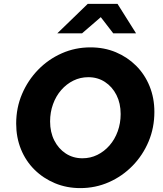

<svg xmlns="http://www.w3.org/2000/svg" viewBox="-20 -954 837 985"><path d="M392 11Q322 11 262 -14Q202 -39 157 -83.5Q112 -128 87.5 -188.5Q63 -249 63 -320Q63 -401 93 -471.5Q123 -542 175.5 -596Q228 -650 297 -680.5Q366 -711 444 -711Q515 -711 574.5 -686Q634 -661 678.5 -616.5Q723 -572 747.5 -511.5Q772 -451 772 -380Q772 -299 742.5 -228.5Q713 -158 660.5 -104Q608 -50 539 -19.5Q470 11 392 11ZM403 -142Q444 -142 479.5 -159.5Q515 -177 542 -208Q569 -239 584 -280.5Q599 -322 599 -369Q599 -424 577.5 -466.5Q556 -509 518.5 -533.5Q481 -558 433 -558Q392 -558 356.5 -540.5Q321 -523 294 -492Q267 -461 252 -419.5Q237 -378 237 -331Q237 -276 258.5 -233.5Q280 -191 317.5 -166.5Q355 -142 403 -142ZM274 -783 430 -934H583L678 -783H561L497 -866L401 -783Z"/></svg>

Font: Red Hat Text
Style: Italic
Weight: 300
Italic angle: -12°
Designer: Pentagram, MCKL
Foundry: Pentagram, MCKL
Version: Version 1.023